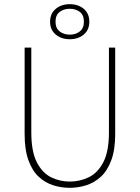

<svg xmlns="http://www.w3.org/2000/svg" viewBox="-20 -888 670 920"><path d="M314 12Q274 12 235.5 0Q197 -12 166 -40.5Q135 -69 116.5 -119.5Q98 -170 98 -246V-660H130V-254Q130 -163 156 -111.5Q182 -60 224 -39Q266 -18 314 -18Q363 -18 406 -39Q449 -60 475.5 -111.5Q502 -163 502 -254V-660H532V-246Q532 -170 513 -119.5Q494 -69 462.5 -40.5Q431 -12 392.5 0Q354 12 314 12ZM314 -700Q274 -700 247 -722.5Q220 -745 220 -784Q220 -823 247 -845.5Q274 -868 314 -868Q355 -868 381.5 -845.5Q408 -823 408 -784Q408 -745 381.5 -722.5Q355 -700 314 -700ZM314 -722Q343 -722 362.5 -737.5Q382 -753 382 -784Q382 -816 362.5 -831Q343 -846 314 -846Q286 -846 266 -831Q246 -816 246 -784Q246 -753 266 -737.5Q286 -722 314 -722Z"/></svg>

Font: Source Sans 3 ExtraLight ExtraLight
Style: Regular
Weight: 250
Version: Version 3.052;hotconv 1.1.0;makeotfexe 2.6.0